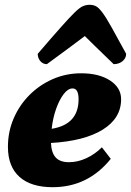

<svg xmlns="http://www.w3.org/2000/svg" viewBox="-20 -767 545 799"><path d="M199 12Q109 12 61 -31Q13 -74 13 -156Q13 -219 37 -274.5Q61 -330 103 -372Q145 -414 200 -438Q255 -462 318 -462Q392 -462 438 -432Q484 -402 484 -354Q484 -275 407.5 -227.5Q331 -180 192 -172Q194 -131 212 -111.5Q230 -92 267 -92Q303 -92 339 -108.5Q375 -125 404 -154L441 -106Q346 12 199 12ZM282 -399Q263 -399 245 -375.5Q227 -352 213.5 -314Q200 -276 195 -231Q307 -249 307 -354Q307 -399 282 -399ZM353 -747Q368 -747 379.5 -741Q391 -735 406 -715Q421 -695 444 -654Q467 -613 505 -543Q505 -525 490 -512.5Q475 -500 453 -500Q423 -529 405.5 -546Q388 -563 372.5 -578Q357 -593 333 -617Q313 -602 295 -588.5Q277 -575 250 -555Q223 -535 175 -500Q159 -500 148 -512.5Q137 -525 137 -543Q197 -613 233.5 -654Q270 -695 290.5 -715Q311 -735 324.5 -741Q338 -747 353 -747Z"/></svg>

Font: Petrona Black
Style: Italic
Weight: 900
Italic angle: -9°
Designer: Ringo R. Seeber
Foundry: Ringo R. Seeber
Version: Version 2.001; ttfautohint (v1.8.3)